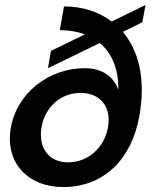

<svg xmlns="http://www.w3.org/2000/svg" viewBox="-20 -741 639 777"><path d="M238 16C399 15 513 -95 544 -272C571 -424 540 -538 477 -612L556 -651L569 -721L432 -654C378 -695 311 -715 239 -715L222 -619C259 -619 293 -613 324 -602L186 -535L174 -465L384 -567C431 -527 460 -465 459 -378C440 -430 395 -465 323 -465C176 -465 48 -363 24 -224C-1 -82 94 17 238 16ZM148 -226C163 -309 226 -365 306 -365C385 -365 432 -309 417 -226C403 -143 335 -84 256 -84C177 -84 134 -143 148 -226Z"/></svg>

Font: Uncut Sans Semibold
Style: Italic
Weight: 600
Italic angle: -10°
Designer: Kasper Nordkvist
Foundry: Uncut Type
Version: Version 1.111;FEAKit 1.0